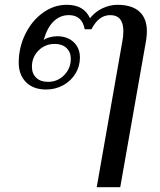

<svg xmlns="http://www.w3.org/2000/svg" viewBox="-20 -594 668 800"><path d="M490 -423Q494 -443 494 -464Q494 -531 439 -531Q391 -531 361 -472H333Q322 -531 267 -531Q230 -531 203 -504.5Q176 -478 162 -427Q170 -434 186.5 -438.5Q203 -443 218 -443Q261 -443 287 -418.5Q313 -394 313 -354Q313 -318 294.5 -287.5Q276 -257 243.5 -239Q211 -221 172 -221Q119 -221 88.5 -251.5Q58 -282 58 -333Q58 -396 85.5 -452Q113 -508 159 -541Q205 -574 258 -574Q330 -574 355 -518Q377 -546 408 -560Q439 -574 469 -574Q530 -574 561 -545.5Q592 -517 592 -464Q592 -447 589 -427L481 186H383ZM275 -349Q275 -377 257 -394Q239 -411 208 -411Q168 -411 140.5 -383.5Q113 -356 113 -316Q113 -287 131 -270Q149 -253 180 -253Q220 -253 247.5 -281Q275 -309 275 -349Z"/></svg>

Font: Fahkwang
Style: Italic
Weight: 400
Italic angle: -10°
Version: Version 1.000; ttfautohint (v1.6)